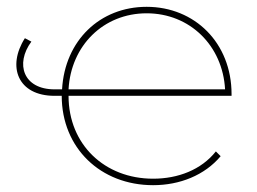

<svg xmlns="http://www.w3.org/2000/svg" viewBox="-20 -540 753 563"><path d="M181 -278C188 -406 283 -501 410 -501C537 -501 633 -406 640 -278ZM429 3C507 3 580 -26 627 -82L613 -96C570 -42 502 -16 429 -16C287 -16 181 -116 181 -259H659V-264C659 -414 551 -520 410 -520C273 -520 170 -421 162 -278H140C48 -278 24 -353 72 -418L53 -428C0 -345 32 -259 140 -259H161C161 -106 275 3 429 3Z"/></svg>

Font: Montserrat-Alt1 Thin
Style: Regular
Weight: 100
Designer: Differentunic
Foundry: Differentunic
Version: Version 7.222